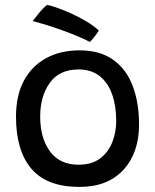

<svg xmlns="http://www.w3.org/2000/svg" viewBox="-20 -738 626 774"><path d="M300.5 15.5Q169 15.5 106.8 -57.5Q44.5 -130.5 44.5 -267.5Q44.5 -354 76.8 -413.5Q109 -473 166.8 -504Q224.5 -535 301.5 -535Q383 -535 436 -497.2Q489 -459.5 514.8 -392Q540.5 -324.5 540.5 -236Q540.5 -121.5 477.2 -53Q414 15.5 300.5 15.5ZM296.5 -74Q351 -74 384.2 -99.8Q417.5 -125.5 433 -165.8Q448.5 -206 448.5 -250.5Q448.5 -310.5 432 -357.5Q415.5 -404.5 381.8 -431.2Q348 -458 296.5 -458Q219.5 -458 180.8 -404.2Q142 -350.5 142 -267.5Q142 -182 181.2 -128Q220.5 -74 296.5 -74ZM169.5 -718Q180 -717 205.8 -708.2Q231.5 -699.5 263.5 -685.2Q295.5 -671 326.5 -652.8Q357.5 -634.5 378.5 -615Q372 -604 359.2 -588Q346.5 -572 342 -569Q325 -578.5 296.2 -590.5Q267.5 -602.5 234 -614.8Q200.5 -627 168.2 -637Q136 -647 112 -653.5Q118.5 -661.5 135 -682.5Q151.5 -703.5 169.5 -718Z"/></svg>

Font: Grandstander
Style: Regular
Weight: 400
Designer: Tyler Finck
Foundry: Etcetera Type Co
Version: Version 1.200; ttfautohint (v1.8.3)